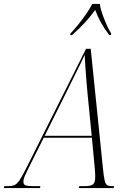

<svg xmlns="http://www.w3.org/2000/svg" viewBox="-78 -964 663 984"><path d="M-58 0 -56 -10H-37Q-17 -10 -4 -15.5Q9 -21 22.5 -41Q36 -61 59 -107L363 -714H387L450 -97Q454 -57 458.5 -38.5Q463 -20 471.5 -15Q480 -10 496 -10H507L504 0H326L328 -10H357Q387 -10 398.5 -19Q410 -28 410 -57Q410 -67 409.5 -78Q409 -89 408 -99L393 -258H146L68 -102Q58 -82 50 -64Q42 -46 42 -32Q42 -18 53.5 -14Q65 -10 94 -10H129L127 0ZM269 -505 151 -268H392L371 -481Q368 -511 365 -548.5Q362 -586 359.5 -622Q357 -658 356 -683Q345 -659 334.5 -637.5Q324 -616 309 -586Q294 -556 269 -505ZM283 -792Q301 -811 323 -838Q345 -865 364 -893Q383 -921 395 -944H434Q436 -922 446 -893.5Q456 -865 468 -838Q480 -811 492 -792L491 -784H482Q455 -820 439 -849Q423 -878 410 -913Q383 -876 356.5 -847.5Q330 -819 291 -784H282Z"/></svg>

Font: Noto Serif Display Condensed ExtraLight
Style: Italic
Weight: 200
Width: 3
Italic angle: -12°
Designer: Monotype Design Team
Foundry: Monotype Imaging Inc.
Version: Version 2.009